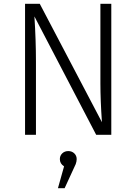

<svg xmlns="http://www.w3.org/2000/svg" viewBox="-20 -705 713 1004"><path d="M562 0H483L160 -619Q168 -494 168 -383V0H111V-685H188L513 -66Q505 -182 505 -269V-685H562ZM318 279H283L315 165Q293 151 293 127Q293 109 305.5 97Q318 85 337 85Q356 85 368.5 97Q381 109 381 127Q381 139 376 153Q375 157 318 279Z"/></svg>

Font: Trujillo Light
Style: Regular
Weight: 300
Designer: Fira Sans original fonts by bBox Type GmbH, Carrois Corporate GbR, & Edenspiekermann AG / Changes by Cristiano Sobral
Foundry: Fira Sans original fonts by bBox Type GmbH, Carrois Corporate GbR, & Edenspiekermann AG / Changes by Cristiano Sobral
Version: Version 4.301;July 28, 2020;FontCreator 13.0.0.2655 64-bit